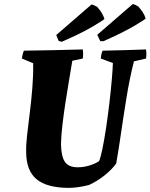

<svg xmlns="http://www.w3.org/2000/svg" viewBox="-20 -900 730 932"><path d="M315 12Q208 12 157.5 -30Q107 -72 107 -163Q106 -195 111.5 -244Q117 -293 124.5 -352Q132 -411 137 -473.5Q142 -536 141 -593L86 -616Q88 -626 90 -635.5Q92 -645 96 -654Q168 -655 239 -656.5Q310 -658 382 -660Q385 -638 382 -616L331 -605Q324 -562 315 -509Q306 -456 297.5 -400.5Q289 -345 283 -293.5Q277 -242 276 -201Q277 -141 295 -114.5Q313 -88 357 -88Q388 -88 417 -97.5Q446 -107 461 -118Q469 -137 478 -181.5Q487 -226 495.5 -283Q504 -340 511 -400Q518 -460 522.5 -511.5Q527 -563 528 -594L469 -616Q470 -626 472 -635.5Q474 -645 478 -654Q530 -655 583 -656.5Q636 -658 689 -660Q692 -638 689 -616L630 -602Q609 -518 594.5 -429Q580 -340 568 -257Q556 -174 544 -106Q521 -75 486 -47.5Q451 -20 412 -2Q389 4 362.5 8Q336 12 315 12ZM467 -700 452 -731 624 -880Q629 -880 636.5 -876.5Q644 -873 651 -869Q664 -854 673 -840.5Q682 -827 687 -810Q682 -804 629.5 -773Q577 -742 482 -700ZM279 -697Q275 -698 271.5 -699.5Q268 -701 265 -701L253 -730L424 -878Q429 -878 436.5 -874.5Q444 -871 451 -867Q465 -852 473.5 -838Q482 -824 487 -808Q482 -802 428 -770Q374 -738 279 -697Z"/></svg>

Font: Labrada ExtraBold
Style: Italic
Weight: 800
Italic angle: -7°
Designer: Mercedes Jáuregui
Foundry: Omnibus-Type Team
Version: Version 1.000; ttfautohint (v1.8.4.7-5d5b)